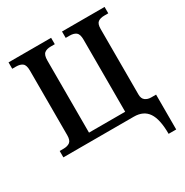

<svg xmlns="http://www.w3.org/2000/svg" viewBox="-205 -877 1202 1250"><g transform="rotate(-30 395.5 -252.0)"><path d="M563 0H33V-48H61Q92 -48 109.5 -61Q127 -74 127 -112V-598Q127 -639 110 -652.5Q93 -666 61 -666H33V-714H353V-666H323Q292 -666 275 -652.5Q258 -639 258 -598V-56H530V-598Q530 -639 513 -652.5Q496 -666 464 -666H435V-714H755V-666H726Q695 -666 678 -653.5Q661 -641 661 -603V-110Q661 -79 679 -65.5Q697 -52 723 -52H760V210H703Q703 100 669 50Q635 0 563 0Z"/></g></svg>

Font: Noto Serif SemiBold
Style: Regular
Weight: 600
Designer: Monotype Design Team
Foundry: Monotype Imaging Inc.
Version: Version 1.001